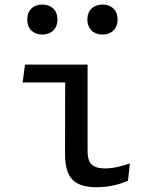

<svg xmlns="http://www.w3.org/2000/svg" viewBox="-20 -790 660 822"><path d="M258.5 -130.5C258.5 -29.5 296 11.5 395 11.5C449.5 11.5 495 -2 528 -16L536 -90.5C510.5 -81.5 469 -69 431.5 -69C370.5 -69 355 -94.5 355 -143.5V-513.5H87L77 -437H259ZM161 -642C199.5 -642 226 -666.5 226 -706.5C226 -746.5 199.5 -770.5 161 -770.5C123 -770.5 96.5 -746.5 96.5 -706.5C96.5 -666.5 123 -642 161 -642ZM419 -642C457 -642 483.5 -666.5 483.5 -706.5C483.5 -746.5 457 -770.5 419 -770.5C380.5 -770.5 354 -746.5 354 -706.5C354 -666.5 380.5 -642 419 -642Z"/></svg>

Font: Monaspace Argon
Style: Regular
Weight: 400
Designer: Riley Cran & the Lettermatic Team
Foundry: Lettermatic
Version: Version 1.200 (Monaspace Argon)